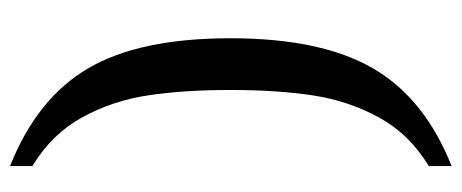

<svg xmlns="http://www.w3.org/2000/svg" viewBox="-291 -509 928 386"><g transform="rotate(-90 173.0 -316.0)"><path d="M32.2 82Q96.7 43 130.1 -18.6Q163.6 -80.1 174.3 -151.6Q185.1 -223.1 185.1 -316.9Q185.1 -410.6 174.3 -482.2Q163.6 -553.7 130.1 -614.7Q96.7 -675.8 32.2 -714.8V-759.8Q168.5 -705.6 228.8 -602.5Q289.1 -499.5 289.1 -316.9Q289.1 -134.8 228.8 -30.5Q168.5 73.7 32.2 127.9Z"/></g></svg>

Font: Noto Serif Telugu
Style: Regular
Weight: 400
Designer: Indian Type Foundry
Foundry: Monotype Imaging Inc.
Version: Version 1.01